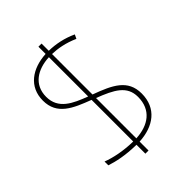

<svg xmlns="http://www.w3.org/2000/svg" viewBox="-234 -869 1037 1037"><g transform="rotate(-45 285.0 -350.5)"><path d="M253 -10V58H277V-10C388 -16 469 -73 469 -186C469 -292 389 -329 277 -370V-679C320 -678 372 -669 428 -644L439 -667C385 -692 330 -703 277 -704V-759H253V-704C145 -698 64 -641 64 -536C64 -428 150 -392 253 -353V-35C180 -36 113 -50 67 -68V-39C109 -25 169 -11 253 -10ZM253 -679V-379C168 -411 91 -445 91 -538C91 -630 163 -675 253 -679ZM277 -35V-343C378 -304 442 -271 442 -187C442 -87 372 -40 277 -35Z"/></g></svg>

Font: Noto Sans Telugu Thin
Style: Regular
Weight: 100
Designer: Jelle Bosma - Monotype Design Team
Foundry: Monotype Imaging Inc.
Version: Version 2.005